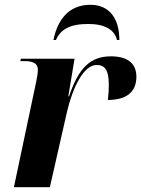

<svg xmlns="http://www.w3.org/2000/svg" viewBox="-20 -781 589 801"><path d="M203 -614H213C234 -659 271 -681 349 -681C419 -681 459 -655 468 -614H478C478 -703 437 -761 357 -761C262 -761 218 -691 203 -614ZM131 -440 38 0H188L258 -308C284 -422 331 -510 383 -510C416 -510 434 -491 434 -426C434 -409 433 -388 430 -364C505 -364 549 -395 549 -461C549 -514 515 -546 443 -546C355 -546 307 -495 268 -379H265L291 -536H67L65 -526H85C117 -526 138 -516 138 -491C138 -477 135 -459 131 -440Z"/></svg>

Font: Noto Serif Display
Style: Bold Italic
Weight: 700
Italic angle: -12°
Designer: Monotype Design Team
Foundry: Monotype Imaging Inc.
Version: Version 2.009